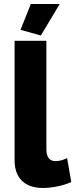

<svg xmlns="http://www.w3.org/2000/svg" viewBox="-20 -935 378 964"><path d="M185.1 -756.8 83 -785.2 134.8 -915H279.8ZM53.2 -730H212.9V-187Q212.9 -126 258.8 -126Q285.6 -126 316.9 -141.1L337.9 -21Q308.1 -7.3 268.8 0.7Q229.5 8.8 195.8 8.8Q127.4 8.8 90.3 -27.3Q53.2 -63.5 53.2 -130.9Z"/></svg>

Font: Raleway-v4020 ExtraBold
Style: Regular
Weight: 800
Designer: Matt McInerney, Pablo Impallari, Rodrigo Fuenzalida
Foundry: Matt McInerney, Pablo Impallari, Rodrigo Fuenzalida
Version: Version 4.020;PS 004.020;hotconv 1.0.88;makeotf.lib2.5.64775